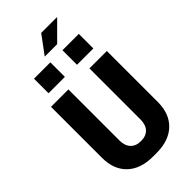

<svg xmlns="http://www.w3.org/2000/svg" viewBox="-322 -1152 1245 1245"><g transform="rotate(-45 300.0 -530.0)"><path d="M284 10Q170.5 10 107.2 -50.5Q44 -111 44 -218.5V-686H203.5V-218.5Q203.5 -169.5 228.8 -142.8Q254 -116 300 -116Q347 -116 371.8 -142.8Q396.5 -169.5 396.5 -218.5V-686H556V-218.5Q556 -111 492.8 -50.5Q429.5 10 316.5 10ZM245.5 -945 338 -1070H480.2L481.5 -1067L359.5 -945ZM95 -759.5V-893H245V-759.5ZM356 -759.5V-893H506V-759.5Z"/></g></svg>

Font: Chivo Mono Medium
Style: Regular
Weight: 500
Monospace: yes
Designer: Hector Gatti
Foundry: Omnibus-Type
Version: Version 1.008